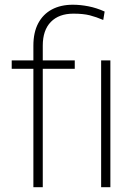

<svg xmlns="http://www.w3.org/2000/svg" viewBox="-20 -780 567 800"><path d="M158.2 0H119.1V-589.8Q119.1 -645 139.2 -682.9Q159.2 -720.7 196 -740.5Q232.9 -760.3 283.7 -760.3Q314.9 -760.3 348.6 -753.7Q382.3 -747.1 416 -731.9L410.2 -696.8Q381.8 -709 354.5 -716.1Q327.1 -723.1 285.6 -723.1Q225.6 -723.1 191.9 -688.7Q158.2 -654.3 158.2 -589.8ZM291.5 -528.3V-493.2H28.8V-528.3ZM439.9 -528.3V0H401.4V-528.3Z"/></svg>

Font: Roboto ExtraLight
Style: Regular
Weight: 250
Designer: Christian Robertson
Foundry: Google
Version: Version 3.009; 2024